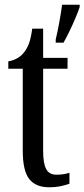

<svg xmlns="http://www.w3.org/2000/svg" viewBox="-20 -780 356 810"><path d="M187 10Q131 10 103.5 -24.5Q76 -59 76 -145V-490H15V-521Q59 -529 82 -560Q94 -575 102 -596Q110 -617 116 -659H162V-536H265V-490H162V-144Q162 -90 175 -66.5Q188 -43 217 -43Q234 -43 247 -45Q260 -47 273 -51V-5Q260 0 238 5Q216 10 187 10ZM215 -613Q223 -647 230 -685Q237 -723 242 -760H316V-750Q309 -729 297.5 -702Q286 -675 273 -648Q260 -621 248 -600H215Z"/></svg>

Font: Noto Serif Hebrew ExtraCondensed
Style: Regular
Weight: 400
Width: 2
Designer: Monotype Design Team
Foundry: Monotype Imaging Inc.
Version: Version 2.004; ttfautohint (v1.8.4.7-5d5b)